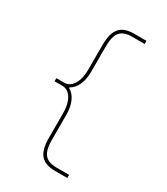

<svg xmlns="http://www.w3.org/2000/svg" viewBox="-214 -863 928 1067"><g transform="rotate(30 250.0 -330.0)"><path d="M320 110Q257 110 228.5 76.5Q200 43 200 -30V-190Q200 -249 178 -284.5Q156 -320 120 -320H70V-340H120Q156 -340 178 -375.5Q200 -411 200 -470V-630Q200 -703 228.5 -736.5Q257 -770 320 -770H400V-750H320Q284 -750 262 -738Q240 -726 230 -700Q220 -674 220 -630V-470Q220 -419 204 -383.5Q188 -348 159 -332V-328Q188 -312 204 -276.5Q220 -241 220 -190V-30Q220 13 230 39.5Q240 66 262 78Q284 90 320 90H400V110Z"/></g></svg>

Font: M PLUS 1 Code Thin
Style: Regular
Weight: 250
Designer: Coji Morishita
Foundry: UNDERFOREST DESIGN
Version: Version 1.002